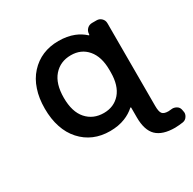

<svg xmlns="http://www.w3.org/2000/svg" viewBox="-203 -976 1406 1396"><g transform="rotate(-30 500.0 -278.5)"><path d="M878.9 207Q774.4 207 724.6 158.7Q674.8 110.4 674.8 2.9V-79.1Q674.8 -82 672.9 -82.5Q670.9 -83 668.9 -82Q631.8 -48.8 585 -30.3Q529.3 -7.8 458 -7.8Q384.8 -7.8 324.7 -33.2Q264.6 -58.6 218.8 -109.4Q172.9 -160.2 150.4 -229.5Q127 -298.8 127 -386.7Q127 -474.6 150.4 -543Q172.9 -612.3 218.8 -662.6Q264.6 -712.9 324.7 -738.3Q384.8 -763.7 458 -763.7Q530.3 -763.7 586.9 -741.2Q633.8 -722.7 670.9 -688.5Q671.9 -687.5 673.8 -688Q675.8 -688.5 675.8 -691.4L676.8 -697.3Q677.7 -721.7 694.8 -738.3Q711.9 -754.9 736.3 -754.9H774.4Q797.9 -754.9 814.9 -738.3Q832 -721.7 832 -697.3V-2.9Q832 45.9 845.7 62.5Q859.4 79.1 896.5 79.1Q908.2 79.1 919.9 77.1Q924.8 76.2 929.7 76.2Q947.3 76.2 962.9 85Q982.4 95.7 987.3 117.2L990.2 131.8Q992.2 138.7 992.2 145.5Q992.2 162.1 982.4 176.8Q969.7 197.3 946.3 201.2Q913.1 206.1 878.9 207ZM484.4 -628.9Q395.5 -628.9 340.8 -566.4Q286.1 -503.9 286.1 -385.7Q286.1 -267.6 340.8 -206.1Q395.5 -144.5 484.4 -144.5Q569.3 -144.5 622.1 -204.1Q674.8 -264.6 674.8 -377V-396.5Q674.8 -506.8 622.1 -568.4Q570.3 -628.9 484.4 -628.9Z"/></g></svg>

Font: Rounded Mgen+ 2m bold
Style: Bold
Weight: 700
Designer: [Source Han Sans]
Ryoko NISHIZUKA  (kana & ideographs); Paul D. Hunt (Latin, Greek & Cyrillic); Wenlong ZHANG  (bopomofo
Version: Version 1.059.20150602